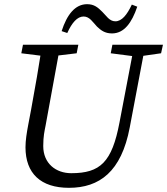

<svg xmlns="http://www.w3.org/2000/svg" viewBox="-20 -884 800 919"><path d="M203 -614H222L347 -629L355 -670H90L82 -629L203 -614ZM310 15C456 15 561 -62 601 -274L676 -670H623L552 -298C516 -108 460 -55 321 -55C248 -55 187 -101 187 -185C187 -232 193 -256 198 -282L269 -670H182C166 -567 148 -463 129 -360L115 -286C108 -249 102 -212 102 -179C102 -54 175 15 310 15ZM626 -614H646L751 -629L760 -670H518L510 -629L626 -614ZM275 -735 302 -726C324 -775 350 -805 380 -805C409 -805 424 -778 444 -757C462 -740 481 -724 516 -724C574 -724 611 -775 637 -852L611 -862C588 -813 563 -782 532 -782C503 -782 488 -810 470 -827C449 -848 431 -864 397 -864C339 -864 300 -813 275 -735Z"/></svg>

Font: Source Serif 4 Variable
Style: Italic
Weight: 400
Italic angle: -12°
Designer: Frank Grießhammer
Foundry: Adobe Systems Incorporated
Version: Version 4.004;hotconv 1.0.116;makeotfexe 2.5.65601